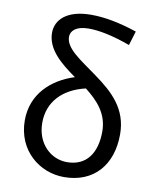

<svg xmlns="http://www.w3.org/2000/svg" viewBox="-90 -877 774 959"><g transform="rotate(10 297.0 -398.0)"><path d="M300 13C452 13 540 -91 540 -245C540 -375 461 -447 367 -515C279 -579 204 -623 204 -682C204 -712 231 -739 294 -739C347 -739 414 -726 506 -693L528 -765C438 -795 363 -809 295 -809C172 -809 117 -753 117 -687C117 -603 190 -543 268 -488C151 -451 59 -365 59 -233C59 -79 177 13 300 13ZM332 -442C397 -391 450 -334 450 -244C450 -135 401 -63 302 -63C221 -63 147 -129 147 -236C147 -341 216 -415 332 -442Z"/></g></svg>

Font: Noto Sans CJK JP
Style: Regular
Weight: 400
Designer: Ryoko NISHIZUKA 西塚涼子 (kana, bopomofo & ideographs); Paul D. Hunt (Latin, Greek & Cyrillic); Sandoll Communications 산돌커뮤니
Foundry: Adobe
Version: Version 2.004;hotconv 1.0.118;makeotfexe 2.5.65603